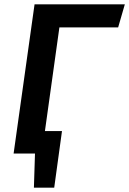

<svg xmlns="http://www.w3.org/2000/svg" viewBox="-20 -711 598 889"><path d="M527 -584 558 -691H140L43 0H142L137 158H231L267 -104H188L255 -584Z"/></svg>

Font: Fira Sans Medium
Style: Italic
Weight: 500
Italic angle: -8°
Designer: bBox Type GmbH & Carrois Corporate GbR & Edenspiekermann AG
Foundry: bBox Type GmbH & Carrois Corporate GbR & Edenspiekermann AG
Version: Version 4.301;PS 004.301;hotconv 1.0.88;makeotf.lib2.5.64775